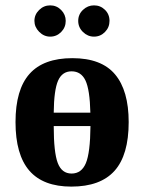

<svg xmlns="http://www.w3.org/2000/svg" viewBox="-20 -689 540 719"><path d="M461.9 -231.9Q461.9 -108.4 408.9 -49.3Q356 9.8 247.1 9.8Q141.6 9.8 89.8 -50Q38.1 -109.9 38.1 -231.9Q38.1 -353.5 90.6 -412.4Q143.1 -471.2 251 -471.2Q359.9 -471.2 410.9 -410.4Q461.9 -349.6 461.9 -231.9ZM248 -39.1Q285.2 -39.1 301.5 -77.9Q317.9 -116.7 318.8 -216.8H181.2Q181.2 -118.2 196.3 -78.6Q211.4 -39.1 248 -39.1ZM248 -421.9Q212.9 -421.9 197.5 -387Q182.1 -352.1 181.2 -267.1H318.4Q316.4 -353.5 300 -387.7Q283.7 -421.9 248 -421.9ZM332 -551.8Q308.6 -551.8 290.8 -569.1Q272.9 -586.4 272.9 -610.8Q272.9 -635.3 290.8 -652.1Q308.6 -668.9 332 -668.9Q356 -668.9 373 -652.3Q390.1 -635.7 390.1 -610.8Q390.1 -586.4 373 -569.1Q356 -551.8 332 -551.8ZM168 -551.8Q144.5 -551.8 126.7 -569.8Q108.9 -587.9 108.9 -610.8Q108.9 -634.3 126.5 -651.6Q144 -668.9 168 -668.9Q191.9 -668.9 209 -651.6Q226.1 -634.3 226.1 -610.8Q226.1 -586.4 209 -569.1Q191.9 -551.8 168 -551.8Z"/></svg>

Font: Tinos
Style: Bold
Weight: 700
Designer: Steve Matteson
Foundry: Monotype Imaging Inc.
Version: Version 1.23